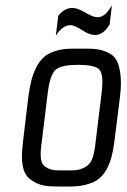

<svg xmlns="http://www.w3.org/2000/svg" viewBox="-20 -672 466 702"><path d="M419 -321C423 -353 423 -380 420 -402C414 -445 404 -467 372 -481C339 -495 320 -494 273 -494C226 -494 207 -495 170 -481C120 -462 95 -405 84 -321L64 -153C55 -82 61 -35 94 -14C128 10 154 10 211 10C257 10 278 10 314 -3C363 -21 388 -72 398 -153ZM328 -140C323 -100 315 -74 293 -62C269 -48 254 -49 218 -49C183 -49 167 -48 146 -62C128 -74 126 -100 131 -140L155 -336C161 -381 171 -408 186 -419C201 -430 227 -435 266 -435C304 -435 330 -430 342 -419C354 -408 357 -381 352 -336ZM335 -609C326 -609 311 -615 292 -626C273 -637 257 -643 245 -643C225 -643 208 -633 193 -614L184 -541C200 -567 218 -580 238 -580C247 -580 261 -574 280 -562C298 -550 314 -544 327 -544C348 -544 366 -557 381 -583L389 -652C374 -628 361 -609 335 -609Z"/></svg>

Font: Gamestation Condensed
Style: Italic
Weight: 400
Width: 3
Designer: Jonas Hecksher
Foundry: Jonas Hecksher, Playtypeª, e-types AS
Version: Version 1.003